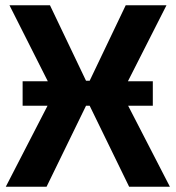

<svg xmlns="http://www.w3.org/2000/svg" viewBox="-20 -710 668 730"><path d="M471 0 298 -355 458 -690H613L443 -355L626 0ZM2 0 185 -355 16 -690H170L330 -355L157 0ZM66 -308V-401H561V-308ZM231 -309V-403H388V-309Z"/></svg>

Font: Exo 2
Style: Bold
Weight: 700
Designer: Natanael Gama
Foundry: Natanael Gama
Version: Version 2.010